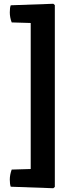

<svg xmlns="http://www.w3.org/2000/svg" viewBox="-20 -842 410 1019"><path d="M263 157 37 149Q32 136 32 111Q32 86 42 58L143 55V-720L42 -723Q32 -750 32 -776Q32 -802 37 -814L263 -822L271 -815V150Z"/></svg>

Font: Signika
Style: Semibold
Weight: 600
Designer: Anna Giedrys
Foundry: Anna Giedrys
Version: Version 1.001